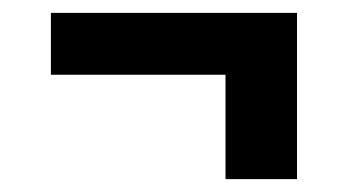

<svg xmlns="http://www.w3.org/2000/svg" viewBox="-20 -408 540 298"><path d="M330 -130V-292H59V-388H441V-130Z"/></svg>

Font: Iosevka Julsh Curly
Style: Bold
Weight: 700
Designer: Belleve Invis
Foundry: Belleve Invis
Version: Version 15.0.2; ttfautohint (v1.8.4)